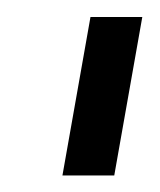

<svg xmlns="http://www.w3.org/2000/svg" viewBox="-20 -695 188 226"><path d="M53.5 -488.5 86.5 -675H147.5L114.5 -488.5Z"/></svg>

Font: Anybody Condensed Regular
Style: Italic
Weight: 400
Width: 3
Italic angle: -10°
Designer: Tyler Finck
Foundry: Etcetera Type Company
Version: Version 1.010; ttfautohint (v1.8.3) -l 8 -r 50 -G 200 -x 14 